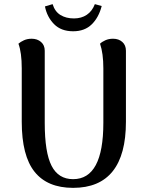

<svg xmlns="http://www.w3.org/2000/svg" viewBox="-20 -894 707 927"><path d="M588 -306Q588 -147 524 -67Q460 13 333 13Q209 13 147 -64.5Q85 -142 85 -306V-564Q85 -640 69 -683Q79 -692 95.5 -699.5Q112 -707 133 -707Q160 -707 178 -691.5Q196 -676 196 -649V-301Q196 -158 229 -93.5Q262 -29 333 -29Q479 -29 479 -301V-564Q479 -636 463 -683Q472 -692 488.5 -699.5Q505 -707 526 -707Q553 -707 570.5 -691.5Q588 -676 588 -649ZM333 -743Q275 -743 241 -777.5Q207 -812 197 -863Q227 -872 234 -874Q245 -838 272 -821.5Q299 -805 337 -805Q373 -805 399 -822.5Q425 -840 438 -874L471 -865Q457 -810 423 -776.5Q389 -743 333 -743Z"/></svg>

Font: Arima Madurai
Style: Bold
Weight: 700
Designer: Joana Correia and Natanael Gama
Foundry: NDISCOVER
Version: Version 1.019